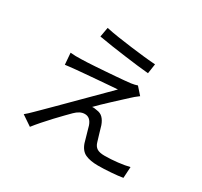

<svg xmlns="http://www.w3.org/2000/svg" viewBox="-166 -1008 1332 1267"><g transform="rotate(30 500.0 -375.0)"><path d="M314 -786Q354 -777 407 -769Q460 -761 514.5 -754Q569 -747 619.5 -741.5Q670 -736 705 -734L694 -660Q657 -663 608 -669Q559 -675 506 -682Q453 -689 399.5 -697Q346 -705 301 -713ZM725 -503Q711 -493 695 -479.5Q679 -466 671 -458Q657 -445 631.5 -421.5Q606 -398 578 -372Q550 -346 525 -322Q500 -298 486 -283Q494 -284 505 -283Q516 -282 523 -280Q552 -277 570 -258.5Q588 -240 599 -209Q606 -187 615 -154.5Q624 -122 632 -98Q640 -70 659.5 -57.5Q679 -45 717 -45Q766 -45 817.5 -51Q869 -57 904 -66L899 19Q883 22 859.5 24.5Q836 27 810 29Q784 31 758.5 32Q733 33 713 33Q653 33 616 16Q579 -1 562 -51Q559 -62 554.5 -77.5Q550 -93 545.5 -109Q541 -125 536.5 -140.5Q532 -156 529 -167Q511 -219 469 -219Q449 -219 431 -209.5Q413 -200 396 -183Q382 -169 357 -143.5Q332 -118 303 -87Q274 -56 245.5 -23.5Q217 9 196 36L119 -16Q129 -24 141.5 -35.5Q154 -47 168 -61Q178 -71 205.5 -98Q233 -125 270 -162Q307 -199 350.5 -242.5Q394 -286 436 -328Q478 -370 514.5 -406.5Q551 -443 576 -468Q547 -466 504 -462.5Q461 -459 417 -455.5Q373 -452 333.5 -448.5Q294 -445 271 -443Q247 -441 227.5 -438.5Q208 -436 191 -434L184 -522Q201 -520 223 -519.5Q245 -519 268 -520Q282 -520 309.5 -521.5Q337 -523 370.5 -525Q404 -527 442 -530Q480 -533 515.5 -535.5Q551 -538 581 -541Q611 -544 630 -546Q643 -548 656.5 -551Q670 -554 677 -557Z"/></g></svg>

Font: SpoqaHanSansJP-Regular
Style: Regular
Weight: 400
Designer: [Source Han Sans]
Ryoko NISHIZUKA  (kana & ideographs); Paul D. Hunt (Latin, Greek & Cyrillic); Wenlong ZHANG  (bopomofo
Foundry: Spoqa (http://bi.spoqa.com)
Version: Version 1.002.20150607